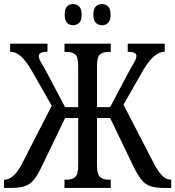

<svg xmlns="http://www.w3.org/2000/svg" viewBox="-25 -930 867 950"><path d="M480 -805Q462 -805 449.5 -816.5Q437 -828 437 -857Q437 -887 449.5 -898.5Q462 -910 480 -910Q497 -910 509.5 -898.5Q522 -887 522 -857Q522 -828 509.5 -816.5Q497 -805 480 -805ZM336 -805Q319 -805 307 -816.5Q295 -828 295 -857Q295 -887 307 -898.5Q319 -910 336 -910Q353 -910 366 -898.5Q379 -887 379 -857Q379 -828 366 -816.5Q353 -805 336 -805ZM-5 0V-41H-2Q43 -41 85 -122L231 -407L131 -582Q106 -626 80 -650Q54 -674 25 -674V-714H210V-674Q167 -674 167 -653Q167 -639 180 -618Q193 -597 214 -557L297 -400H362V-604Q362 -648 347.5 -660.5Q333 -673 307 -673H294V-714H523V-673H510Q484 -673 469.5 -660.5Q455 -648 455 -604V-400H520L603 -557Q624 -597 637 -618Q650 -639 650 -653Q650 -674 607 -674V-714H790V-674Q762 -674 735.5 -650Q709 -626 683 -582L586 -412L736 -122Q756 -83 776.5 -62Q797 -41 819 -41H822V0H791Q747 0 720.5 -8.5Q694 -17 675.5 -40Q657 -63 636 -105L520 -346H455V-111Q455 -68 469.5 -54.5Q484 -41 510 -41H523V0H294V-41H307Q333 -41 347.5 -54.5Q362 -68 362 -111V-346H297L181 -105Q161 -63 142 -40Q123 -17 96.5 -8.5Q70 0 26 0Z"/></svg>

Font: Noto Serif ExtraCondensed
Style: Regular
Weight: 400
Width: 2
Designer: Monotype Design Team
Foundry: Monotype Imaging Inc.
Version: Version 2.015